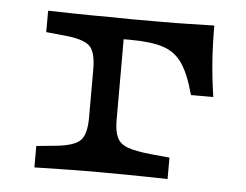

<svg xmlns="http://www.w3.org/2000/svg" viewBox="-39 -459 645 504"><g transform="rotate(5 284.0 -206.5)"><path d="M200 -206.5V-270.2Q200 -315.3 183.9 -331Q167.7 -346.8 117.7 -351.6L68.5 -356.5V-412.9Q105.6 -412.1 144.4 -411.3Q183.1 -410.5 236.3 -410.5L272.6 -362.1V-206.5ZM236.3 -355.6V-410.5L288.7 -409.7H369.4Q404 -409.7 437.9 -410.5Q471.8 -411.3 506.5 -412.1Q506.5 -362.1 509.7 -317.7Q512.9 -273.4 520.2 -225H461.3Q446.8 -279 427.8 -306.9Q408.9 -334.7 376.6 -345.2Q344.4 -355.6 288.7 -355.6ZM236.3 -2.4Q183.1 -2.4 144.4 -1.6Q105.6 -0.8 68.5 0V-56.5L117.7 -61.3Q167.7 -66.1 183.9 -82.3Q200 -98.4 200 -142.7V-206.5H272.6V-142.7Q272.6 -112.9 280.6 -96.4Q288.7 -79.8 309.7 -72.6Q330.6 -65.3 369.4 -61.3L419.4 -56.5V0Q392.7 -0.8 365.3 -1.2Q337.9 -1.6 306.5 -2Q275 -2.4 236.3 -2.4Z"/></g></svg>

Font: Playfair 5pt SemiExpanded Light
Style: Regular
Weight: 300
Width: 6
Designer: Claus Eggers Sørensen
Foundry: Claus Eggers Sørensen
Version: Version 2.203